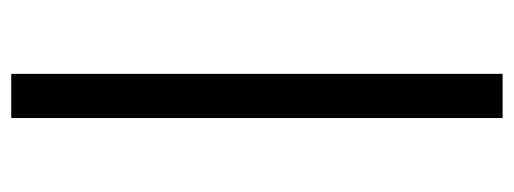

<svg xmlns="http://www.w3.org/2000/svg" viewBox="-305 -505 910 340"><g transform="rotate(90 150.0 -335.0)"><path d="M189 100.1H110.8V-770H189Z"/></g></svg>

Font: ABeeZee
Style: Regular
Weight: 400
Designer: Anja Meiners
Foundry: Anja Meiners
Version: Version 1.002